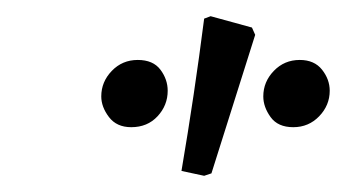

<svg xmlns="http://www.w3.org/2000/svg" viewBox="-20 -721 437 237"><path d="M342 -564Q323 -564 314 -576.5Q305 -589 305 -602Q305 -620 318 -633.5Q331 -647 350 -647Q368 -647 377.5 -635Q387 -623 387 -609Q387 -591 374 -577.5Q361 -564 342 -564ZM142 -564Q124 -564 114.5 -576.5Q105 -589 105 -602Q105 -620 118 -633.5Q131 -647 150 -647Q169 -647 178 -635Q187 -623 187 -609Q187 -591 174.5 -577.5Q162 -564 142 -564ZM295 -678 241 -507 232 -504 204 -510Q212 -557 219 -604Q226 -651 232 -698L240 -701L291 -687Z"/></svg>

Font: Alegreya
Style: Italic
Weight: 400
Italic angle: -7°
Designer: Juan Pablo del Peral
Foundry: Huerta Tipografica
Version: Version 2.009